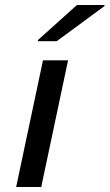

<svg xmlns="http://www.w3.org/2000/svg" viewBox="-20 -753 441 773"><path d="M45 0 153 -510H254L146 0ZM132 -587 133 -592 290 -733H401L400 -728L208 -587Z"/></svg>

Font: Saira Expanded Medium
Style: Italic
Weight: 500
Width: 7
Italic angle: -12°
Designer: Hector Gatti with collaboration of the Omnibus-Type team
Foundry: Omnibus-Type
Version: Version 1.101